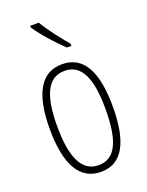

<svg xmlns="http://www.w3.org/2000/svg" viewBox="-146 -837 703 920"><g transform="rotate(-20 206.0 -377.0)"><path d="M170 -764H126V-756C157 -707 217 -643 256 -606H279V-617C242 -661 202 -710 170 -764ZM366 -265C366 -437 319 -539 206 -539C97 -539 45 -444 45 -267C45 -84 100 10 207 10C314 10 366 -82 366 -265ZM83 -267C83 -421 119 -505 206 -505C296 -505 329 -416 329 -266C329 -101 291 -24 207 -24C122 -24 83 -108 83 -267Z"/></g></svg>

Font: Noto Sans Kannada ExtraCondensed ExtraLight
Style: Regular
Weight: 200
Width: 2
Designer: Jelle Bosma - Monotype Design Team
Foundry: Monotype Imaging Inc.
Version: Version 2.005